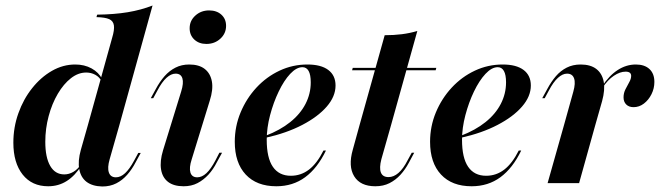

<svg xmlns="http://www.w3.org/2000/svg" viewBox="-20 -661 2383 693"><path d="M154 11.3Q95.2 11.3 61.7 -31Q28.2 -73.4 28.2 -146Q28.2 -201.6 46.4 -252.4Q64.5 -303.2 96 -342.7Q127.4 -382.3 167.3 -405.2Q207.3 -428.2 251.6 -428.2Q284.7 -428.2 310.5 -414.1Q336.3 -400 349.2 -375L346.8 -367.7Q338.7 -383.1 323.8 -391.1Q308.9 -399.2 291.1 -399.2Q262.1 -399.2 235.9 -378.6Q209.7 -358.1 188.7 -322.6Q167.7 -287.1 155.6 -241.9Q143.5 -196.8 143.5 -149.2Q143.5 -92.7 161.3 -62.1Q179 -31.5 212.1 -31.5Q229 -31.5 244.8 -40.7Q260.5 -50 271.8 -66.9L274.2 -63.7Q250.8 -26.6 221 -7.7Q191.1 11.3 154 11.3ZM296.8 -208.1 384.7 -524.2Q393.5 -553.2 391.1 -569.4Q388.7 -585.5 374.2 -591.9Q359.7 -598.4 328.2 -599.2L330.6 -608.1Q392.7 -608.9 441.1 -616.9Q489.5 -625 530.6 -641.1L410.5 -208.1ZM375.8 -86.3Q366.9 -55.6 373 -38.3Q379 -21 398.4 -21Q415.3 -21 431.5 -35.9Q447.6 -50.8 463.7 -80.6L479 -108.9H487.9L469.4 -75Q456.5 -50 439.1 -30.2Q421.8 -10.5 399.6 0.8Q377.4 12.1 349.2 12.1Q313.7 11.3 292.7 -4.4Q271.8 -20.2 266.1 -50Q260.5 -79.8 271.8 -120.2L296.8 -208.1H410.5Z M671.8 -85.5Q662.1 -55.6 667.3 -38.3Q672.6 -21 691.9 -21Q708.9 -21 725 -35.9Q741.1 -50.8 757.3 -81.5L771.8 -109.7H781.5L762.9 -75.8Q750 -50 732.3 -30.6Q714.5 -11.3 692.7 0Q671 11.3 642.7 11.3Q607.3 11.3 586.7 -4.4Q566.1 -20.2 561.3 -49.6Q556.5 -79 568.5 -118.5L633.9 -330.6Q643.5 -361.3 638.3 -378.2Q633.1 -395.2 613.7 -395.2Q597.6 -395.2 581 -380.2Q564.5 -365.3 548.4 -334.7L533.1 -306.5H524.2L542.7 -340.3Q556.5 -366.1 573.8 -385.9Q591.1 -405.6 613.3 -416.9Q635.5 -428.2 662.9 -428.2Q698.4 -428.2 719 -412.1Q739.5 -396 744.8 -366.9Q750 -337.9 737.1 -297.6ZM725 -502.4Q698.4 -502.4 681.5 -518.1Q664.5 -533.9 664.5 -558.9Q664.5 -586.3 685.1 -604.8Q705.6 -623.4 734.7 -623.4Q762.1 -623.4 779 -608.1Q796 -592.7 796 -567.7Q796 -540.3 775.4 -521.4Q754.8 -502.4 725 -502.4Z M977.4 11.3Q906.5 11.3 866.9 -31Q827.4 -73.4 827.4 -149.2Q827.4 -204.8 848.4 -255.2Q869.4 -305.6 905.6 -344.8Q941.9 -383.9 989.1 -406Q1036.3 -428.2 1089.5 -428.2Q1138.7 -428.2 1164.9 -408.5Q1191.1 -388.7 1191.1 -352.4Q1191.1 -312.9 1159.3 -276.2Q1127.4 -239.5 1071 -210.1Q1014.5 -180.6 938.7 -163.7V-171Q991.1 -191.1 1027.4 -220.2Q1063.7 -249.2 1082.7 -285.9Q1101.6 -322.6 1101.6 -363.7Q1101.6 -391.1 1094 -404.8Q1086.3 -418.5 1071.8 -418.5Q1050 -418.5 1027.4 -394.4Q1004.8 -370.2 985.9 -330.6Q966.9 -291.1 954.8 -245.2Q942.7 -199.2 942.7 -156.5Q942.7 -91.1 964.9 -58.9Q987.1 -26.6 1029.8 -26.6Q1066.1 -26.6 1095.2 -48.8Q1124.2 -71 1147.6 -117.7H1156.5Q1125.8 -54 1081.5 -21.4Q1037.1 11.3 977.4 11.3Z M1277.4 -208.1 1368.5 -533.9Q1401.6 -533.9 1430.2 -537.5Q1458.9 -541.1 1486.3 -549.2L1391.1 -208.1ZM1250.8 -407.3 1253.2 -416.1H1554.8L1552.4 -407.3ZM1334.7 11.3Q1280.6 11.3 1258.5 -24.6Q1236.3 -60.5 1253.2 -120.2L1277.4 -208.1H1391.1L1356.5 -86.3Q1348.4 -54.8 1354.8 -38.3Q1361.3 -21.8 1382.3 -21.8Q1400.8 -21.8 1418.1 -36.7Q1435.5 -51.6 1451.6 -83.1L1466.1 -109.7H1475L1455.6 -73.4Q1442.7 -49.2 1425.4 -30.2Q1408.1 -11.3 1385.9 0Q1363.7 11.3 1334.7 11.3Z M1682.3 11.3Q1611.3 11.3 1571.8 -31Q1532.3 -73.4 1532.3 -149.2Q1532.3 -204.8 1553.2 -255.2Q1574.2 -305.6 1610.5 -344.8Q1646.8 -383.9 1694 -406Q1741.1 -428.2 1794.4 -428.2Q1843.5 -428.2 1869.8 -408.5Q1896 -388.7 1896 -352.4Q1896 -312.9 1864.1 -276.2Q1832.3 -239.5 1775.8 -210.1Q1719.4 -180.6 1643.5 -163.7V-171Q1696 -191.1 1732.3 -220.2Q1768.5 -249.2 1787.5 -285.9Q1806.5 -322.6 1806.5 -363.7Q1806.5 -391.1 1798.8 -404.8Q1791.1 -418.5 1776.6 -418.5Q1754.8 -418.5 1732.3 -394.4Q1709.7 -370.2 1690.7 -330.6Q1671.8 -291.1 1659.7 -245.2Q1647.6 -199.2 1647.6 -156.5Q1647.6 -91.1 1669.8 -58.9Q1691.9 -26.6 1734.7 -26.6Q1771 -26.6 1800 -48.8Q1829 -71 1852.4 -117.7H1861.3Q1830.6 -54 1786.3 -21.4Q1741.9 11.3 1682.3 11.3Z M2015.3 -208.1 2049.2 -329.8Q2058.1 -361.3 2052 -378.2Q2046 -395.2 2026.6 -395.2Q2010.5 -395.2 1994 -380.2Q1977.4 -365.3 1961.3 -334.7L1946 -306.5H1937.1L1955.6 -340.3Q1969.4 -366.1 1986.3 -385.9Q2003.2 -405.6 2025.4 -416.9Q2047.6 -428.2 2075.8 -428.2Q2111.3 -428.2 2132.3 -412.1Q2153.2 -396 2158.9 -366.5Q2164.5 -337.1 2153.2 -296L2128.2 -208.1ZM1956.5 0 2015.3 -208.1H2128.2L2070.2 0ZM2266.9 -274.2Q2250 -274.2 2240.3 -283.9Q2230.6 -293.5 2230.6 -309.7Q2230.6 -325 2237.5 -338.7Q2244.4 -352.4 2251.2 -364.5Q2258.1 -376.6 2258.1 -387.1Q2258.1 -402.4 2237.9 -402.4Q2217.7 -402.4 2195.6 -387.5Q2173.4 -372.6 2154.8 -344.4L2153.2 -349.2Q2178.2 -387.9 2209.3 -408.1Q2240.3 -428.2 2275 -428.2Q2306.5 -428.2 2324.2 -411.7Q2341.9 -395.2 2341.9 -365.3Q2341.9 -341.9 2331.5 -321Q2321 -300 2304 -287.1Q2287.1 -274.2 2266.9 -274.2Z"/></svg>

Font: Playfair 144pt
Style: Bold Italic
Weight: 700
Italic angle: -15.6°
Designer: Claus Eggers Sørensen
Foundry: Claus Eggers Sørensen
Version: Version 2.203